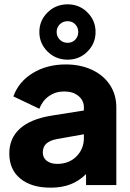

<svg xmlns="http://www.w3.org/2000/svg" viewBox="-20 -856 603 888"><path d="M23 -146Q23 -216 71.5 -260.5Q120 -305 217 -321L368 -345V-360Q368 -391 343 -412Q318 -433 277 -433Q237 -433 206.5 -411.5Q176 -390 162 -353L42 -410Q66 -478 131.5 -518Q197 -558 284 -558Q352 -558 405.5 -533Q459 -508 488.5 -463Q518 -418 518 -360V0H378V-51Q346 -19 306 -3.5Q266 12 214 12Q125 12 74 -30Q23 -72 23 -146ZM244 -98Q299 -98 333.5 -132.5Q368 -167 368 -218V-235L244 -213Q211 -207 194.5 -192Q178 -177 178 -151Q178 -126 196.5 -112Q215 -98 244 -98ZM162 -708Q162 -761 200 -798.5Q238 -836 293 -836Q347 -836 384.5 -798.5Q422 -761 422 -708Q422 -655 384.5 -617.5Q347 -580 293 -580Q238 -580 200 -617.5Q162 -655 162 -708ZM293 -658Q314 -658 328 -672.5Q342 -687 342 -708Q342 -729 328 -743.5Q314 -758 293 -758Q271 -758 256.5 -743.5Q242 -729 242 -708Q242 -687 256.5 -672.5Q271 -658 293 -658Z"/></svg>

Font: BLUETTI 2.0
Style: Bold
Weight: 700
Designer: Stijn de Vries
Foundry: tokotype
Version: Version 2.005;October 31, 2023;FontCreator 14.0.0.2814 64-bi